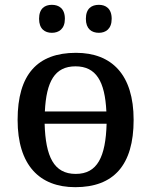

<svg xmlns="http://www.w3.org/2000/svg" viewBox="-20 -766 627 796"><path d="M390 -630C418 -630 443 -646 443 -688C443 -731 418 -746 390 -746C360 -746 336 -731 336 -688C336 -646 360 -630 390 -630ZM195 -630C224 -630 249 -646 249 -688C249 -731 224 -746 195 -746C166 -746 142 -731 142 -688C142 -646 166 -630 195 -630ZM292 10C451 10 534 -81 534 -269C534 -457 443 -547 295 -547C135 -547 53 -457 53 -269C53 -81 144 10 292 10ZM421 -304H166C172 -428 207 -491 293 -491C379 -491 415 -428 421 -304ZM294 -45C203 -45 169 -117 165 -253H422C418 -116 384 -45 294 -45Z"/></svg>

Font: Noto Serif Medium
Style: Regular
Weight: 500
Designer: Monotype Design Team
Foundry: Monotype Imaging Inc.
Version: Version 2.013